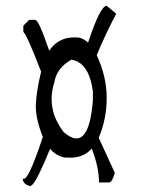

<svg xmlns="http://www.w3.org/2000/svg" viewBox="-20 -656 514 659"><path d="M346.2 -636.2 378.9 -608.9Q339.8 -534.2 312 -466.8Q346.2 -393.1 346.2 -320.1Q346.2 -247.1 318.8 -183.1L374 -63Q365.2 -29.8 354 -29.8H319.8Q319.8 -82 294.9 -146Q263.2 -110.8 209 -115.2H202.1Q172.9 -121.1 151.9 -145Q107.9 -38.1 91.8 -22.9L85 -17.1Q58.1 -22.9 58.1 -43.9Q74.2 -25.9 127 -186Q101.1 -251 103 -296.9Q105 -342.8 121.1 -410.2Q73.2 -534.2 60.1 -546.9V-567.9L80.1 -587.9H101.1Q112.8 -587.9 148.9 -481.9Q184.1 -534.2 252 -526.9Q268.1 -522.9 282.2 -509.8Q324.2 -636.2 346.2 -636.2ZM167 -375Q137.2 -283.2 198.2 -203.1Q284.2 -127 298.8 -311V-342.8Q285.2 -441.9 225.1 -451.2Q174.8 -422.9 167 -375Z"/></svg>

Font: Loved by the King
Style: Regular
Weight: 400
Designer: Kimberly Geswein
Foundry: Kimberly Geswein
Version: Version 1.002 2006